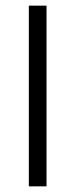

<svg xmlns="http://www.w3.org/2000/svg" viewBox="-20 -659 266 679"><path d="M144.5 0H82V-639H144.5Z"/></svg>

Font: Anek Gurmukhi Light
Style: Regular
Weight: 300
Designer: Sarang Kulkarni (Gurmukhi), Yesha Goshar (Latin)
Foundry: Ek Type
Version: Version 1.003